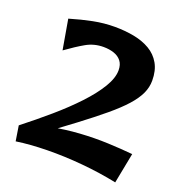

<svg xmlns="http://www.w3.org/2000/svg" viewBox="-133 -826 931 978"><g transform="rotate(20 332.5 -337.0)"><path d="M138 -57 36 -70Q110 -128 178.5 -187Q247 -246 301 -303.5Q355 -361 386.5 -413Q418 -465 418 -507Q418 -538 403 -557Q388 -576 362.5 -584.5Q337 -593 306 -593Q255 -593 212 -568.5Q169 -544 115 -505L87 -667Q151 -686 209 -697.5Q267 -709 325 -709Q381 -709 430 -699.5Q479 -690 516.5 -668Q554 -646 575.5 -608.5Q597 -571 597 -516Q597 -480 581 -445.5Q565 -411 531 -373Q497 -335 442.5 -289.5Q388 -244 312.5 -187Q237 -130 138 -57ZM597 35Q506 16 407 7Q308 -2 215 -0.5Q122 1 49 12L36 -70Q109 -101 187 -116.5Q265 -132 343 -137Q421 -142 494 -139Q567 -136 629 -130Z"/></g></svg>

Font: Marhey Medium
Style: Regular
Weight: 500
Designer: Nur Syamsi & Bustanul Arifin
Foundry: Namelatype
Version: Version 1.000